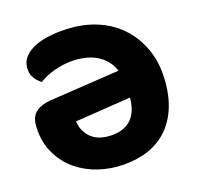

<svg xmlns="http://www.w3.org/2000/svg" viewBox="-96 -727 868 844"><g transform="rotate(-15 338.0 -305.0)"><path d="M38 -254Q38 -293 62.5 -314Q87 -335 127 -341L451 -390Q431 -436 389 -460.5Q347 -485 285 -485Q258 -485 232.5 -480Q207 -475 184.5 -467Q162 -459 143.5 -449Q125 -439 112 -429Q89 -445 77.5 -463Q66 -481 66 -507Q66 -535 84 -557.5Q102 -580 133.5 -595Q165 -610 208.5 -618Q252 -626 303 -626Q369 -626 429.5 -604.5Q490 -583 536 -540Q582 -497 609.5 -434Q637 -371 637 -288Q637 -211 614.5 -153.5Q592 -96 552 -58.5Q512 -21 456.5 -2.5Q401 16 336 16Q277 16 223 -2Q169 -20 128 -54.5Q87 -89 62.5 -139Q38 -189 38 -254ZM333 -123Q370 -123 396 -133.5Q422 -144 438 -162.5Q454 -181 461.5 -206.5Q469 -232 469 -263L213 -223Q218 -181 249 -152Q280 -123 333 -123Z"/></g></svg>

Font: Baloo Tamma
Style: Regular
Weight: 400
Designer: Divya Kowshik and Ek Type
Foundry: Ek Type
Version: Version 1.443;PS 1.000;hotconv 16.6.51;makeotf.lib2.5.65220;